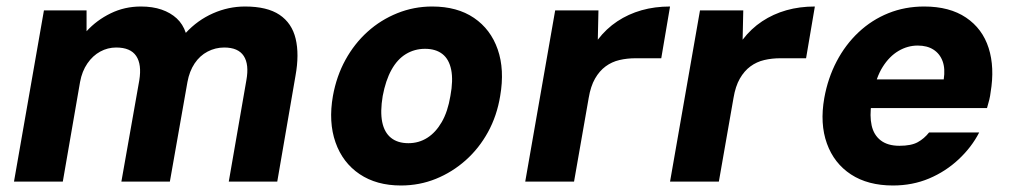

<svg xmlns="http://www.w3.org/2000/svg" viewBox="-20 -558 3112 590"><path d="M23 0 115 -526H246V-462Q277 -496 320 -517Q363 -538 413 -538Q449 -538 476.5 -528.5Q504 -519 523 -501.5Q542 -484 551 -457Q587 -496 634.5 -517Q682 -538 733 -538Q801 -538 839 -512.5Q877 -487 888.5 -439Q900 -391 888 -325L832 0H683L737 -311Q746 -360 729 -386Q712 -412 669 -412Q642 -412 618 -399.5Q594 -387 578 -363Q562 -339 556 -306L502 0H353L408 -311Q416 -360 398.5 -386Q381 -412 337 -412Q311 -412 288 -399.5Q265 -387 248.5 -363Q232 -339 226 -306L173 0Z M1212 12Q1137 12 1085 -23Q1033 -58 1011 -120.5Q989 -183 1003 -263Q1014 -324 1041.5 -374Q1069 -424 1109.5 -460.5Q1150 -497 1201 -517.5Q1252 -538 1308 -538Q1385 -538 1436.5 -503Q1488 -468 1509.5 -406Q1531 -344 1517 -263Q1507 -202 1479.5 -152Q1452 -102 1411 -65.5Q1370 -29 1319.5 -8.5Q1269 12 1212 12ZM1235 -118Q1267 -118 1293 -134.5Q1319 -151 1337.5 -183Q1356 -215 1364 -263Q1373 -311 1366.5 -343.5Q1360 -376 1339.5 -392Q1319 -408 1286 -408Q1254 -408 1227.5 -392Q1201 -376 1183 -343.5Q1165 -311 1156 -263Q1148 -215 1154.5 -183Q1161 -151 1181.5 -134.5Q1202 -118 1235 -118Z M1594 0 1686 -526H1819L1817 -436Q1843 -470 1877 -492.5Q1911 -515 1951.5 -526.5Q1992 -538 2039 -538L2012 -379H1933Q1907 -379 1883.5 -373.5Q1860 -368 1841 -354Q1822 -340 1808.5 -316.5Q1795 -293 1789 -257L1744 0Z M2039 0 2131 -526H2264L2262 -436Q2288 -470 2322 -492.5Q2356 -515 2396.5 -526.5Q2437 -538 2484 -538L2457 -379H2378Q2352 -379 2328.5 -373.5Q2305 -368 2286 -354Q2267 -340 2253.5 -316.5Q2240 -293 2234 -257L2189 0Z M2724 12Q2647 12 2595 -22Q2543 -56 2521 -117Q2499 -178 2513 -257Q2524 -318 2551 -369.5Q2578 -421 2618.5 -459Q2659 -497 2710 -517.5Q2761 -538 2820 -538Q2898 -538 2948.5 -504Q2999 -470 3018 -410.5Q3037 -351 3024 -274Q3023 -264 3020 -251.5Q3017 -239 3013 -226H2613L2629 -314H2880Q2885 -347 2876.5 -370Q2868 -393 2848.5 -405.5Q2829 -418 2800 -418Q2769 -418 2741 -401.5Q2713 -385 2692.5 -352.5Q2672 -320 2663 -270L2658 -241Q2652 -202 2658.5 -172.5Q2665 -143 2686.5 -126.5Q2708 -110 2744 -110Q2780 -110 2800 -121Q2820 -132 2835 -151H2989Q2966 -106 2926 -68.5Q2886 -31 2835 -9.5Q2784 12 2724 12Z"/></svg>

Font: DM Sans 9pt Black
Style: Italic
Weight: 900
Italic angle: -10°
Version: Version 4.004;gftools[0.9.30]